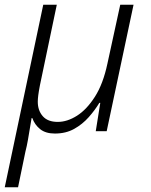

<svg xmlns="http://www.w3.org/2000/svg" viewBox="-40 -552 634 808"><path d="M-20 236 142 -532H199L128 -193Q123 -167 121 -151Q119 -135 119 -124Q119 -87 140 -63Q161 -39 203 -39Q243 -39 284 -65Q325 -91 359.5 -145Q394 -199 412 -284L466 -532H522L409 0H363L382 -119H378Q360 -89 333.5 -59Q307 -29 272 -9.5Q237 10 191 10Q152 10 129 -8.5Q106 -27 96 -55H93Q90 -38 86 -13.5Q82 11 77.5 37Q73 63 67 86L36 236Z"/></svg>

Font: Noto Sans Display Light
Style: Italic
Weight: 300
Italic angle: -12°
Designer: Monotype Design Team
Foundry: Monotype Imaging Inc.
Version: Version 2.003